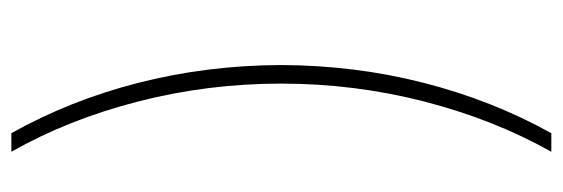

<svg xmlns="http://www.w3.org/2000/svg" viewBox="-342 -435 977 333"><g transform="rotate(-90 146.5 -268.5)"><path d="M82 199.2H49.8Q106 99.1 137 -21.5Q168 -142.1 168 -269.5Q168 -396.5 137 -517.3Q106 -638.2 49.8 -737.3H82Q139.2 -635.3 169.4 -516.8Q199.7 -398.4 200.2 -269.5Q199.7 -141.1 169.4 -22.5Q139.2 96.2 82 199.2Z"/></g></svg>

Font: Pretendard Thin
Style: Regular
Weight: 100
Designer: Base glyphs from Inter by Rasmus Andersson; Hangeul glyphs from Noto Sans CJK(Source Han Sans) by Jang Soo-young and Kan
Foundry: Kil Hyung-jin
Version: Version 1.309